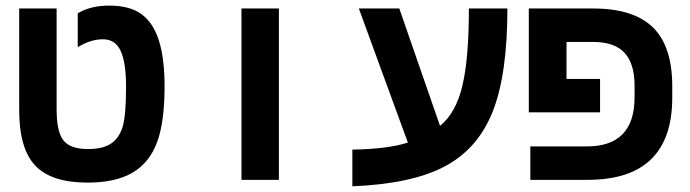

<svg xmlns="http://www.w3.org/2000/svg" viewBox="-20 -636 2440 679"><path d="M290 9.8Q161.6 9.8 104.7 -50.3Q47.9 -110.4 47.9 -246.1V-606H180.2V-249Q180.2 -170.4 204.3 -139.6Q228.5 -108.9 291 -108.9Q343.3 -108.9 372.1 -127.9Q400.9 -147 413.3 -186.5Q425.8 -226.1 425.8 -329.1Q425.8 -415 406.7 -456.1Q387.7 -497.1 344.2 -497.1Q300.8 -497.1 254.9 -469.2V-588.9Q300.3 -616.2 366.2 -616.2Q437.5 -616.2 479 -586.9Q520.5 -557.6 541.3 -494.6Q562 -431.6 562 -330.1Q562 -202.6 534.7 -130.9Q507.3 -59.1 447.5 -24.7Q387.7 9.8 290 9.8Z M834 -606H966.3V0H834Z M1226.1 -106.9Q1351.6 -108.9 1422.4 -131.8L1249 -606H1392.1L1536.1 -190.9Q1592.3 -236.3 1615.2 -332.8Q1638.2 -429.2 1638.2 -606H1774.4Q1774.4 -373.5 1722.7 -242.2Q1670.9 -110.8 1554.4 -48.3Q1438 14.2 1226.1 22.9Z M2224.1 -333Q2224.1 -411.1 2188.5 -449.5Q2152.8 -487.8 2076.2 -487.8H1983.4V-356.9H2102.1V-238.8H1850.1V-606H2077.1Q2220.7 -606 2289.1 -539.1Q2357.4 -472.2 2357.4 -331.1V-291Q2357.4 0 2058.1 0H1855.5V-118.2H2055.2Q2224.1 -118.2 2224.1 -292Z"/></svg>

Font: Liberation Mono
Style: Bold
Weight: 700
Monospace: yes
Designer: Steve Matteson
Foundry: Ascender Corporation
Version: Version 2.1.5